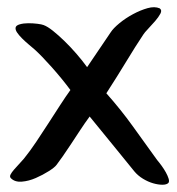

<svg xmlns="http://www.w3.org/2000/svg" viewBox="-20 -496 487 529"><path d="M174 -248Q151 -279 122.5 -311Q94 -343 75 -360Q68 -366 58.5 -374Q49 -382 40.5 -390.5Q32 -399 27 -406.5Q22 -414 23 -420Q24 -426 34.5 -429Q45 -432 58 -432Q71 -432 83 -430.5Q95 -429 100 -427Q111 -423 126 -411Q141 -399 157.5 -383Q174 -367 190.5 -348Q207 -329 220 -311Q238 -337 252.5 -359Q267 -381 285 -407Q292 -418 309 -432Q326 -446 346.5 -457Q367 -468 386.5 -473.5Q406 -479 420 -473Q427 -468 422 -458.5Q417 -449 407.5 -438Q398 -427 388 -416.5Q378 -406 375 -401Q353 -368 328.5 -327.5Q304 -287 273 -239Q313 -194 346 -148Q379 -102 413 -55Q419 -48 425.5 -39Q432 -30 437 -21Q442 -12 444.5 -4Q447 4 444 8Q439 13 427.5 13Q416 13 402 9Q388 5 374 -3.5Q360 -12 350 -24Q330 -49 298 -88Q266 -127 227 -175Q213 -156 200 -136Q187 -116 175 -98Q163 -80 153 -65.5Q143 -51 136 -42Q131 -35 114.5 -24.5Q98 -14 78.5 -5.5Q59 3 40 4.5Q21 6 10 -5Q6 -9 9 -15Q12 -21 18.5 -28.5Q25 -36 32.5 -44Q40 -52 46 -59Q63 -80 80 -105.5Q97 -131 113.5 -156.5Q130 -182 145.5 -206Q161 -230 174 -248Z"/></svg>

Font: Yeon Sung
Style: Regular
Weight: 400
Version: Version 1.001